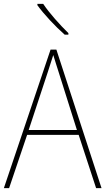

<svg xmlns="http://www.w3.org/2000/svg" viewBox="-20 -971 544 991"><path d="M203 -951H173V-944C207 -897 266 -834 314 -792H333V-800C290 -842 234 -904 203 -951ZM476 0H504L271 -715H241L0 0H27L120 -275H386ZM282 -601 377 -300H128L227 -600C236 -630 246 -657 255 -687C265 -653 274 -627 282 -601Z"/></svg>

Font: Noto Sans Sinhala UI SemiCondensed Thin
Style: Regular
Weight: 100
Width: 4
Designer: Jelle Bosma - Monotype Design Team
Foundry: Monotype Imaging Inc.
Version: Version 2.006